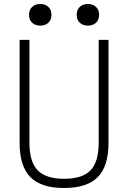

<svg xmlns="http://www.w3.org/2000/svg" viewBox="-20 -929 640 959"><path d="M300 10Q185 10 131.5 -44.5Q78 -99 78 -215V-730H127V-217Q127 -121 168 -78.5Q209 -36 300 -36Q392 -36 432.5 -78.5Q473 -121 473 -217V-730H522V-215Q522 -99 468.5 -44.5Q415 10 300 10ZM181 -801Q156 -801 140.5 -815.5Q125 -830 125 -855Q125 -880 140.5 -894.5Q156 -909 181 -909Q206 -909 221.5 -894.5Q237 -880 237 -855Q237 -830 221.5 -815.5Q206 -801 181 -801ZM419 -801Q394 -801 378.5 -815.5Q363 -830 363 -855Q363 -880 378.5 -894.5Q394 -909 419 -909Q444 -909 459.5 -894.5Q475 -880 475 -855Q475 -830 459.5 -815.5Q444 -801 419 -801Z"/></svg>

Font: M PLUS Code Latin Expanded Light
Style: Regular
Weight: 300
Width: 7
Designer: Coji Morishita
Foundry: UNDERFOREST DESIGN
Version: Version 1.002; ttfautohint (v1.8.3)